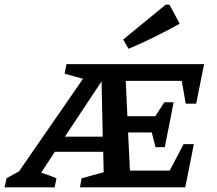

<svg xmlns="http://www.w3.org/2000/svg" viewBox="-70 -806 933 826"><path d="M-50 0 -42 -39 12 -69 287 -467 208 -489 216 -530H808L774 -360H729L712 -458H471L478 -306H598L637 -366H677L639 -173H599L583 -236H481L489 -72H660L720 -186H764L727 0H274L281 -39L376 -65L374 -153H166L107 -63Q140 -53 173 -39L165 0ZM209 -218H372L367 -456ZM483 -596 460 -636 643 -786H659L703 -704Q649 -674 594.5 -647Q540 -620 483 -596Z"/></svg>

Font: Piazzolla SC SemiBold
Style: Italic
Weight: 600
Italic angle: -11.3°
Designer: Juan Pablo del Peral
Foundry: Huerta Tipografica
Version: Version 1.330